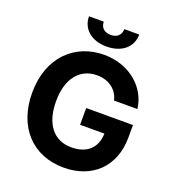

<svg xmlns="http://www.w3.org/2000/svg" viewBox="-163 -1058 1090 1196"><g transform="rotate(20 381.5 -460.0)"><path d="M394 10C580 10 710 -108 710 -306V-387H400V-276H561C559 -183 501 -125 396 -125C276 -125 209 -216 209 -364C209 -512 280 -602 395 -602C479 -602 533 -553 547 -490H702C686 -627 563 -737 393 -737C200 -737 51 -598 51 -362C51 -134 189 10 394 10ZM221 -930C221 -846 288 -790 387 -790C487 -790 554 -846 554 -930H455C455 -891 429 -867 387 -867C345 -867 319 -891 319 -930Z"/></g></svg>

Font: Wafeq
Style: Bold
Weight: 700
Designer: Rasmus Andersson & Azza Alameddine
Foundry: Google & TypeTogether
Version: Version 3.000;FEAKit 1.0